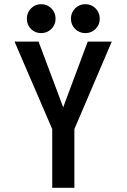

<svg xmlns="http://www.w3.org/2000/svg" viewBox="-20 -899 610 919"><path d="M177 -879Q206 -879 226 -858.8Q246 -838.5 246 -809.5Q246 -780.5 226 -760.5Q206 -740.5 177 -740.5Q148 -740.5 128.2 -760.5Q108.5 -780.5 108.5 -809.5Q108.5 -838.5 128.5 -858.8Q148.5 -879 177 -879ZM437.5 -760.5Q417.5 -740.5 388.5 -740.5Q359.5 -740.5 339.5 -760.5Q319.5 -780.5 319.5 -809.5Q319.5 -838.5 339.5 -858.8Q359.5 -879 388.5 -879Q417.5 -879 437.5 -858.8Q457.5 -838.5 457.5 -809.5Q457.5 -780.5 437.5 -760.5ZM230 0V-281L49.5 -700H164.5L282.5 -385.5L400 -700H515L336 -281V0Z"/></svg>

Font: League Mono Narrow Medium
Style: Regular
Weight: 500
Width: 3
Designer: Tyler Finck
Foundry: The League of Moveable Type / Tyler Finck
Version: Version 2.210